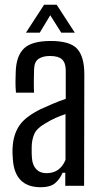

<svg xmlns="http://www.w3.org/2000/svg" viewBox="-20 -780 428 806"><path d="M151 6Q42 6 34 -111Q33 -124 32.5 -136.5Q32 -149 33 -162Q36 -215 61 -252.5Q86 -290 151 -322Q175 -333 202 -344.5Q229 -356 256 -365V-484Q256 -516 240.5 -530.5Q225 -545 190 -545Q160 -545 142 -533Q124 -521 123 -489Q122 -467 122 -436.5Q122 -406 123 -391H47Q45 -412 45 -435Q45 -458 46 -478Q48 -545 80.5 -576.5Q113 -608 193 -608Q274 -608 304 -575Q334 -542 334 -468L333 0H254V-55H243Q230 -26 210 -10Q190 6 151 6ZM175 -53Q232 -53 255 -109V-301Q234 -294 213.5 -285Q193 -276 167 -260Q134 -241 123.5 -216.5Q113 -192 113 -161Q113 -147 113 -137Q113 -127 114 -117Q116 -87 132 -70Q148 -53 175 -53ZM89 -643 165 -760H218L294 -643H237L191 -716L147 -643Z"/></svg>

Font: Big Shoulders Text
Style: Regular
Weight: 400
Designer: Patric King
Foundry: XO Type Co
Version: Version 1.000; ttfautohint (v1.8.2)